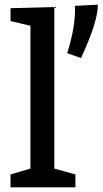

<svg xmlns="http://www.w3.org/2000/svg" viewBox="-20 -800 438 820"><path d="M326 -552 267 -573Q304 -690 300 -775L398 -780Q398 -707 326 -552ZM302 -55V0H25V-55L110 -80V-690L25 -710V-765L212 -770V-80Z"/></svg>

Font: Bitter
Style: Regular
Weight: 400
Designer: Sol Matas
Foundry: Sol Matas
Version: Version 1.300;PS 001.300;hotconv 1.0.70;makeotf.lib2.5.58329